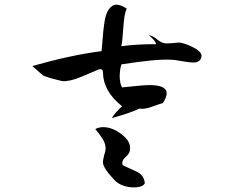

<svg xmlns="http://www.w3.org/2000/svg" viewBox="-20 -761 1040 826"><path d="M461 -253Q469 -266 480 -278.5Q491 -291 505 -304Q424 -368 423 -449Q423 -466 406 -463L331 -431Q305 -420 284.5 -415.5Q264 -411 248 -412L208 -422Q192 -426 181.5 -430Q171 -434 166 -436Q164 -437 152.5 -447.5Q141 -458 119 -477Q204 -501 278.5 -517Q353 -533 417 -541Q420 -570 422 -599Q424 -628 428 -656Q433 -699 447.5 -720Q462 -741 481 -741Q499 -741 525 -724Q520 -714 516.5 -695Q513 -676 511 -648Q507 -585 502 -562Q562 -571 651 -571Q651 -584 621 -609Q634 -609 654 -593Q675 -576 688 -575Q695 -574 706 -574.5Q717 -575 728 -576Q735 -577 741.5 -577.5Q748 -578 752 -578Q775 -575 806 -560Q847 -540 847 -521Q845 -492 811 -492Q797 -492 762 -498Q729 -504 718 -504Q680 -506 626 -500.5Q572 -495 502 -484Q495 -459 495 -432Q495 -404 505 -385Q552 -390 581 -392.5Q610 -395 622 -395Q697 -395 697 -360Q697 -343 681 -318Q677 -317 665.5 -313Q654 -309 634 -302Q609 -293 593 -293Q584 -293 580 -294Q541 -275 461 -253ZM564 45Q517 47 484 24Q477 19 468.5 9.5Q460 0 449 -13Q424 -44 423 -60Q422 -69 428 -93Q436 -116 434 -128Q433 -149 415 -173Q409 -181 403 -189.5Q397 -198 390 -206Q406 -214 424 -214Q463 -214 502 -184Q545 -153 539 -114Q536 -99 521 -86Q506 -73 506 -60Q506 -58 506.5 -55.5Q507 -53 508 -50L567 -23Q600 -8 603 27Q596 43 564 45Z"/></svg>

Font: Yuji Hentaigana Akari
Style: Regular
Weight: 400
Designer: Kataoka Yuji
Foundry: Kinuta Font Factory
Version: Version 3.002